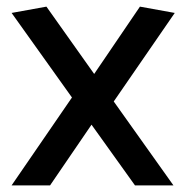

<svg xmlns="http://www.w3.org/2000/svg" viewBox="-20 -559 562 579"><path d="M503 0H387L256 -183L131 0H15L197 -265L15 -520L120 -539L264 -336L402 -539L507 -520L323 -253Z"/></svg>

Font: Convergence
Style: Regular
Weight: 400
Designer: Nicolas Silva and John Vargas
Foundry: Nicolas Silva and Jonh Vargas
Version: Version 1.002